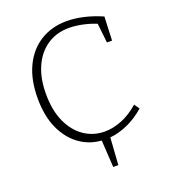

<svg xmlns="http://www.w3.org/2000/svg" viewBox="-155 -813 963 1094"><g transform="rotate(-20 326.5 -266.0)"><path d="M342 170 332 6Q258 1 199 -42Q140 -85 105.5 -161Q71 -237 71 -344Q71 -457 109.5 -537Q148 -617 217 -659.5Q286 -702 376 -702Q424 -702 477 -690Q530 -678 588 -653L582 -509H551L538 -627Q496 -644 453.5 -652.5Q411 -661 375 -661Q300 -661 243.5 -623.5Q187 -586 155.5 -516.5Q124 -447 124 -351Q124 -251 156.5 -180.5Q189 -110 244 -73Q299 -36 368 -36Q418 -36 471.5 -57.5Q525 -79 575 -123L597 -92Q547 -48 492 -23.5Q437 1 384 6L373 170Z"/></g></svg>

Font: Bitter Light
Style: Regular
Weight: 300
Designer: Sol Matas, and Bitter project Authors
Foundry: Sol Matas
Version: Version 2.001